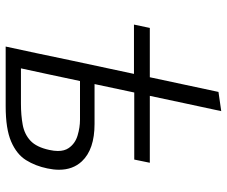

<svg xmlns="http://www.w3.org/2000/svg" viewBox="-80 -700 781 660"><g transform="rotate(90 310.0 -370.5)"><path d="M140.5 0Q152 -55 163.5 -107Q174.5 -159 187 -219L234.5 -441H65L76.5 -495.5H246Q259.5 -558 272 -617Q284.5 -675.5 296.5 -731.5L362.5 -741Q349.5 -680 336.5 -620Q323.5 -560 310 -495.5H540L529 -442H298.5L269.5 -305.5H406.5Q494 -305.5 535 -262Q564 -231 564 -183.5Q564 -164.5 559.5 -143.5Q551 -102 530.8 -69.8Q510.5 -37.5 467 -18.8Q423.5 0 345.5 0ZM215.5 -52.5H336.5Q376.5 -52.5 409.2 -58.5Q442 -64.5 464.2 -85.2Q486.5 -106 496 -150.5Q499.5 -166.5 499.5 -179.5Q499.5 -202 489.5 -216.5Q474 -239 446.2 -247.2Q418.5 -255.5 392 -255.5H259Q247 -200.5 237 -152Q226.5 -103.5 215.5 -52.5Z"/></g></svg>

Font: Heraclito Light
Style: Italic
Weight: 300
Italic angle: -12°
Designer: Kostas Bartsokas (font) & Cristiano Sobral (main changes)
Foundry: Kostas Bartsokas (font) & Cristiano Sobral (main changes)
Version: Version 1.00;July 8, 2020;FontCreator 13.0.0.2655 64-bit